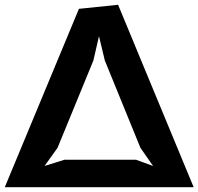

<svg xmlns="http://www.w3.org/2000/svg" viewBox="-51 -784 831 804"><path d="M760 0H-31L279.5 -747L443.5 -764ZM518.5 -115 590 -89 537 -165 388 -530.5 363.5 -632.5 340 -530.5 190 -165 135.5 -89 218.5 -115Z"/></svg>

Font: B612
Style: Bold
Weight: 700
Designer: Nicolas Chauveau, Thomas Paillot, Jonathan Favre-Lamarine, Jean-Luc Vinot
Foundry: AIRBUS
Version: Version 1.008